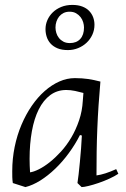

<svg xmlns="http://www.w3.org/2000/svg" viewBox="-20 -759 518 789"><path d="M298.3 -6.8Q300.3 -19 303 -42.2Q305.7 -65.4 308.3 -93.3Q311 -121.1 313.2 -149.9Q315.4 -178.7 316.4 -202.1L308.6 -204.1Q289.1 -165.5 262.9 -129.9Q236.8 -94.2 207 -65.7Q177.2 -37.1 145.8 -17.3Q114.3 2.4 84.5 9.8L32.7 -6.8Q30.8 -19 30.5 -31Q30.3 -43 30.3 -55.2Q30.3 -106.9 40.3 -155.5Q50.3 -204.1 68.4 -246.6Q86.4 -289.1 110.6 -324.2Q134.8 -359.4 163.6 -384.8Q192.4 -410.2 223.9 -424.1Q255.4 -438 287.6 -438Q303.2 -438 316.7 -437Q330.1 -436 342.3 -434.3Q354.5 -432.6 366.7 -429.9Q378.9 -427.2 392.6 -423.8Q388.2 -373.5 385 -325.7Q381.8 -277.8 379.9 -230.2Q377.9 -182.6 377.2 -135Q376.5 -87.4 376.5 -38.1Q410.2 -42.5 457.5 -64L466.3 -44.9Q451.2 -34.7 429.2 -24.7Q407.2 -14.6 385 -7.1Q362.8 0.5 343.8 5.1Q324.7 9.8 315.4 9.8ZM322.8 -377Q307.6 -381.3 288.6 -385.3Q269.5 -389.2 252.4 -389.2Q214.8 -389.2 186.5 -368.2Q158.2 -347.2 139.4 -309.8Q120.6 -272.5 111.1 -220.2Q101.6 -168 101.6 -106Q101.6 -92.3 102.1 -78.6Q102.5 -64.9 103.5 -50.8Q118.2 -52.7 139.4 -63.2Q160.6 -73.7 183.8 -92Q207 -110.4 230.5 -136Q253.9 -161.6 272.9 -193.8Q292 -226.1 304.9 -264.2Q317.9 -302.2 320.3 -345.2ZM266.1 -710.9Q252 -710.9 241.2 -705.6Q230.5 -700.2 223.1 -691.2Q215.8 -682.1 211.9 -670.4Q208 -658.7 208 -646Q208 -635.3 211.4 -623.8Q214.8 -612.3 222.2 -603Q229.5 -593.8 240.5 -587.9Q251.5 -582 267.1 -582Q294.4 -582 309.8 -598.9Q325.2 -615.7 325.2 -646Q325.2 -656.2 321.8 -667.7Q318.4 -679.2 311 -688.7Q303.7 -698.2 292.5 -704.6Q281.2 -710.9 266.1 -710.9ZM167 -639.2Q167 -658.7 174.8 -676.5Q182.6 -694.3 197 -708.3Q211.4 -722.2 231.7 -730.5Q252 -738.8 277.3 -738.8Q300.8 -738.8 318.1 -732.2Q335.4 -725.6 346.4 -714.1Q357.4 -702.6 362.8 -688Q368.2 -673.3 368.2 -657.2Q368.2 -635.3 359.4 -616.2Q350.6 -597.2 335.7 -583.3Q320.8 -569.3 301 -561.3Q281.2 -553.2 259.3 -553.2Q233.9 -553.2 216.3 -560.5Q198.7 -567.9 187.7 -580.1Q176.8 -592.3 171.9 -607.7Q167 -623 167 -639.2Z"/></svg>

Font: Simonetta
Style: Italic
Weight: 400
Italic angle: -2°
Designer: Gayaneh Bagdasaryan
Foundry: BrownFox
Version: Version 1.001